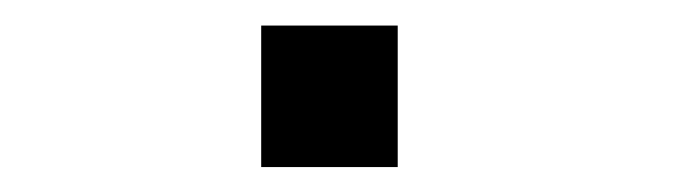

<svg xmlns="http://www.w3.org/2000/svg" viewBox="-20 -134 540 154"><path d="M189.5 -113.5H299V0H189.5Z"/></svg>

Font: Trispace
Style: Regular
Weight: 400
Designer: Tyler Finck
Foundry: Etcetera Type Company
Version: Version 1.210; ttfautohint (v1.8.3)